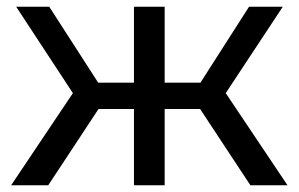

<svg xmlns="http://www.w3.org/2000/svg" viewBox="-20 -549 885 569"><path d="M126 -529H28L196 -273L13 0H123L272 -226H377V0H468V-226H573L722 0H832L649 -273L818 -529H718L574 -304H468V-529H377V-304H271Z"/></svg>

Font: Montserrat-Alt1 Med
Style: Regular
Weight: 500
Designer: Differentunic
Foundry: Differentunic
Version: Version 7.222